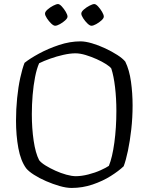

<svg xmlns="http://www.w3.org/2000/svg" viewBox="-20 -927 732 947"><path d="M333 0Q307 0 274 -9.5Q241 -19 207.5 -33.5Q174 -48 147.5 -65Q121 -82 109 -97Q82 -134 70.5 -196.5Q59 -259 59 -332Q59 -388 64.5 -443Q70 -498 80 -543.5Q90 -589 101 -617Q127 -638 172 -662.5Q217 -687 271 -705Q325 -723 377 -723Q401 -723 433.5 -713.5Q466 -704 499 -688.5Q532 -673 558.5 -656Q585 -639 598 -623Q618 -582 626 -524.5Q634 -467 634 -407Q634 -347 627.5 -289Q621 -231 611 -183.5Q601 -136 590 -107Q566 -84 526.5 -59Q487 -34 437 -17Q387 0 333 0ZM354 -58Q382 -58 415.5 -66.5Q449 -75 476.5 -87.5Q504 -100 517 -109Q534 -150 544 -223.5Q554 -297 554 -380Q554 -441 547.5 -496.5Q541 -552 529 -589Q523 -598 503.5 -610.5Q484 -623 457.5 -635Q431 -647 403 -655.5Q375 -664 352 -664Q326 -664 292.5 -656.5Q259 -649 227 -637.5Q195 -626 173 -615Q161 -588 153 -547Q145 -506 141 -458.5Q137 -411 137 -364Q137 -294 146 -233Q155 -172 173 -137Q183 -124 205 -110.5Q227 -97 253.5 -85Q280 -73 307 -65.5Q334 -58 354 -58ZM431 -800Q423 -800 411.5 -811Q400 -822 390.5 -836.5Q381 -851 381 -860Q381 -869 393.5 -880Q406 -891 421.5 -899Q437 -907 445 -907Q453 -907 464 -895Q475 -883 483.5 -868.5Q492 -854 492 -845Q492 -837 480.5 -826.5Q469 -816 454.5 -808Q440 -800 431 -800ZM252 -800Q244 -800 232.5 -811Q221 -822 211.5 -836.5Q202 -851 202 -860Q202 -869 214.5 -880Q227 -891 242.5 -899Q258 -907 266 -907Q274 -907 285 -895Q296 -883 304.5 -868.5Q313 -854 313 -845Q313 -837 301.5 -826.5Q290 -816 275.5 -808Q261 -800 252 -800Z"/></svg>

Font: Texturina 72pt Light
Style: Regular
Weight: 300
Designer: Guillermo Torres Carreño
Foundry: Omnibus-Type
Version: Version 1.002; ttfautohint (v1.8.3)